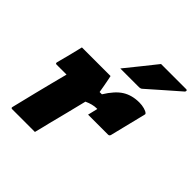

<svg xmlns="http://www.w3.org/2000/svg" viewBox="-210 -968 1129 1129"><g transform="rotate(45 354.5 -403.5)"><path d="M94 -547H332Q332 -547 336.5 -526Q341 -505 345.5 -478.5Q350 -452 353 -435H372Q413 -502 457 -529.5Q501 -557 562 -557Q584 -557 604 -551.5Q624 -546 632 -538Q635 -535 635 -532.5Q635 -530 634 -527L579 -304Q576 -293 565 -293H399L402 -305Q405 -318 408 -330Q411 -342 414 -355H409Q375 -355 334 -336Q319 -275 304 -215Q289 -155 274 -97Q268 -72 262 -47.5Q256 -23 250 0H61Q50 0 53 -11Q57 -26 67 -68Q77 -110 90.5 -164Q104 -218 118 -273Q132 -328 143 -370H60Q50 -370 52 -381Q63 -422 73.5 -463.5Q84 -505 94 -547ZM492 -807H702Q708 -807 709 -801.5Q710 -796 705 -791Q656 -748 613.5 -711Q571 -674 517 -626Q510 -619 495 -619H341Q379 -666 416.5 -712.5Q454 -759 492 -807Z"/></g></svg>

Font: Recursive Mn Lnr St Blk
Style: Italic
Weight: 900
Italic angle: -15°
Monospace: yes
Version: Version 1.079;hotconv 1.0.112;makeotfexe 2.5.65598; ttfautoh